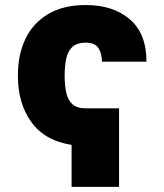

<svg xmlns="http://www.w3.org/2000/svg" viewBox="-20 -558 638 747"><path d="M443.2 -136.4V169H258.5V5.7Q154.1 -10.7 102.1 -82.9Q50.1 -155.2 49.7 -259.9V-268.5Q50.1 -346.6 79.4 -407.5Q108.7 -468.4 167.4 -503.4Q226.2 -538.4 313.9 -538.4Q420.8 -538.4 485.4 -482.6Q550.1 -426.8 549.7 -318.2H376.4Q376.8 -349.1 363.1 -370.6Q349.4 -392 313.9 -392Q278.1 -392 260.5 -374.5Q242.9 -356.9 237.4 -328.7Q231.9 -300.4 231.5 -268.5V-259.9Q231.9 -227.3 237.4 -199Q242.9 -170.8 260.8 -153.6Q278.8 -136.4 315.3 -136.4Z"/></svg>

Font: Inter UI Black
Style: Regular
Weight: 900
Designer: Rasmus Andersson
Foundry: rsms
Version: 3.2;8d6f07862